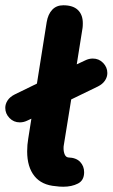

<svg xmlns="http://www.w3.org/2000/svg" viewBox="-20 -700 427 728"><path d="M220 8Q204 8 192 6Q138 2 110.5 -32.5Q83 -67 83 -126Q83 -151 87 -174L99 -250L84 -243Q70 -236 55 -236Q32 -236 16 -252.5Q0 -269 0 -291Q0 -306 9 -319.5Q18 -333 36 -342L120 -383L157 -616Q162 -646 178 -663Q194 -680 220 -680Q257 -680 275.5 -662Q294 -644 294 -612Q294 -600 293 -594L271 -456L303 -471Q317 -478 332 -478Q355 -478 371 -461.5Q387 -445 387 -423Q387 -408 378 -394.5Q369 -381 351 -372L250 -323L222 -150Q221 -146 221 -138Q221 -124 225.5 -114Q230 -104 239 -103Q269 -102 284 -86Q299 -70 299 -47Q299 -16 275.5 -4Q252 8 220 8Z"/></svg>

Font: SN Pro Bold
Style: Bold Italic
Weight: 700
Italic angle: -9°
Designer: Tobias Whetton
Foundry: Supernotes
Version: Version 1.003